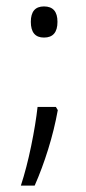

<svg xmlns="http://www.w3.org/2000/svg" viewBox="-20 -452 268 598"><path d="M76 -384Q76 -432 117 -432Q159 -432 159 -384Q159 -335 117 -335Q76 -335 76 -384ZM154 -119 160 -109Q149 -48 130 13Q111 74 88 126H45Q63 71 77 3Q91 -65 97 -119Z"/></svg>

Font: Noto Sans Telugu Condensed Light
Style: Regular
Weight: 300
Width: 3
Designer: Jelle Bosma - Monotype Design Team
Foundry: Monotype Imaging Inc.
Version: Version 2.005; ttfautohint (v1.8.4.7-5d5b)